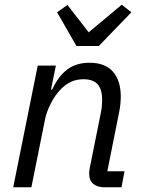

<svg xmlns="http://www.w3.org/2000/svg" viewBox="-20 -794 605 814"><path d="M113 0H36L140 -516H217L196 -414H201Q228 -472 266 -500Q304 -528 359 -528Q426 -528 459 -490Q492 -452 492 -385Q492 -371 490.5 -354Q489 -337 485 -318L435 -68H508L495 0H422Q394 0 376 -14Q358 -28 358 -58Q358 -63 358.5 -67.5Q359 -72 360 -79L408 -318Q411 -333 412 -347.5Q413 -362 413 -371Q413 -415 394 -436.5Q375 -458 334 -458Q306 -458 283 -448Q260 -438 239 -417Q214 -392 195.5 -355.5Q177 -319 171 -288ZM399 -599H304L222 -742L266 -773L356 -657L496 -774L537 -742Z"/></svg>

Font: IBM Plex Sans Var
Style: Italic
Weight: 400
Italic angle: -11.31°
Designer: Mike Abbink, Paul van der Laan, Pieter van Rosmalen
Foundry: Bold Monday
Version: Version 1.001